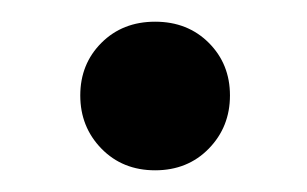

<svg xmlns="http://www.w3.org/2000/svg" viewBox="-20 -341 283 177"><path d="M123 -184Q93 -184 73.5 -204Q54 -224 54 -253Q54 -282 73.5 -301.5Q93 -321 123 -321Q153 -321 172.5 -301.5Q192 -282 192 -253Q192 -224 172.5 -204Q153 -184 123 -184Z"/></svg>

Font: Manuale SemiBold
Style: Italic
Weight: 600
Italic angle: -11°
Designer: Eduardo Tunni / Pablo Cosgaya
Foundry: Eduardo Tunni / Pablo Cosgaya
Version: Version 1.002